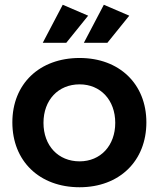

<svg xmlns="http://www.w3.org/2000/svg" viewBox="-20 -783 668 808"><path d="M351 -717 244 -763 160 -603H259ZM524 -717 417 -763 333 -603H432ZM315 -539C146 -539 32 -430 32 -268C32 -105 146 5 315 5C482 5 596 -105 596 -268C596 -430 482 -539 315 -539ZM315 -428C403 -428 465 -362 465 -266C465 -170 403 -104 315 -104C225 -104 163 -170 163 -266C163 -362 225 -428 315 -428Z"/></svg>

Font: Montserrat_SPRD_medium Medium
Style: Regular
Weight: 400
Designer: Julieta Ulanovsky edited by Nelly Hempel
Foundry: Julieta Ulanovsky
Version: Version 4.000;PS 004.000;hotconv 1.0.88;makeotf.lib2.5.64775